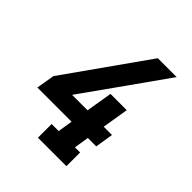

<svg xmlns="http://www.w3.org/2000/svg" viewBox="-200 -868 1001 1001"><g transform="rotate(45 300.0 -367.5)"><path d="M240 0V-101H292L305 -183H53L70 -284L389 -735H528L380 -526L208 -284H322L346 -429H466L442 -283H503L487 -183H425L412 -101H450V0Z"/></g></svg>

Font: Iosevka Curly Slab Extended
Style: Bold Italic
Weight: 700
Width: 7
Italic angle: -9°
Monospace: yes
Designer: Belleve Invis
Foundry: Belleve Invis
Version: Version 11.0.0; ttfautohint (v1.8.3)